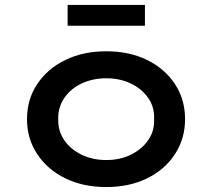

<svg xmlns="http://www.w3.org/2000/svg" viewBox="-20 -745 856 775"><path d="M409 10Q316 10 244 -25Q172 -60 130.5 -122.5Q89 -185 89 -264Q89 -344 130.5 -406Q172 -468 244 -503Q316 -538 409 -538Q502 -538 573.5 -503Q645 -468 686 -406Q727 -344 727 -264Q727 -185 686 -122.5Q645 -60 573.5 -25Q502 10 409 10ZM409 -99Q464 -99 508 -120.5Q552 -142 578 -179Q604 -216 602 -264Q604 -313 578 -350Q552 -387 508 -408Q464 -429 409 -429Q354 -429 309.5 -408Q265 -387 239.5 -349.5Q214 -312 215 -264Q214 -216 239.5 -179Q265 -142 309.5 -120.5Q354 -99 409 -99ZM253 -641V-725H565V-641Z"/></svg>

Font: Lexend Giga Medium
Style: Regular
Weight: 500
Designer: Bonnie Shaver-Troup, Thomas Jockin
Foundry: Lexend
Version: Version 1.007